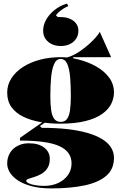

<svg xmlns="http://www.w3.org/2000/svg" viewBox="-20 -833 684 1068"><path d="M265 215Q203 215 157 203Q111 191 80.5 171Q50 151 35 126.5Q20 102 20 77Q20 44 35 18.5Q50 -7 77.5 -21.5Q105 -36 140 -36Q196 -36 226.5 -11.5Q257 13 257 50Q257 82 244 102Q231 122 211.5 133.5Q192 145 172 151Q152 157 139 161.5Q126 166 126 172Q126 180 139.5 186.5Q153 193 175.5 197Q198 201 225 201Q270 201 304.5 184.5Q339 168 358.5 140Q378 112 378 76Q378 43 361 19Q344 -5 309.5 -20.5Q275 -36 220.5 -43.5Q166 -51 91 -51V-66L227 -161L236 -155L202 -132L212 -122Q289 -122 352.5 -115Q416 -108 465 -94Q514 -80 547 -60Q580 -40 597 -13.5Q614 13 614 45Q614 108 571 145Q528 182 449.5 198.5Q371 215 265 215ZM312 -145Q255 -145 202.5 -154.5Q150 -164 109 -184Q68 -204 44 -237Q20 -270 20 -318Q20 -361 43 -397Q66 -433 106.5 -459.5Q147 -486 201 -500.5Q255 -515 317 -515Q367 -515 419 -501.5Q471 -488 515.5 -463Q560 -438 587 -401.5Q614 -365 614 -318Q614 -286 598.5 -255Q583 -224 548 -199Q513 -174 455 -159.5Q397 -145 312 -145ZM317 -155Q341 -155 353 -171.5Q365 -188 369.5 -220Q374 -252 374 -298Q374 -352 370.5 -399Q367 -446 355 -475.5Q343 -505 317 -505Q293 -505 280.5 -475.5Q268 -446 264 -399Q260 -352 260 -298Q260 -253 264.5 -221Q269 -189 281.5 -172Q294 -155 317 -155ZM387 -495 320 -509Q345 -509 372.5 -520Q400 -531 426 -549Q452 -567 474.5 -587Q497 -607 513 -625.5Q529 -644 535 -656L598 -515H387ZM353 -813 360 -799Q347 -794 333 -785Q319 -776 308 -766.5Q297 -757 291 -747L302 -738H318Q347 -738 369 -728.5Q391 -719 403.5 -702Q416 -685 416 -662Q416 -636 403 -617Q390 -598 368 -587.5Q346 -577 318 -577Q290 -577 268 -587.5Q246 -598 233 -617Q220 -636 220 -662Q220 -688 231 -712Q242 -736 260.5 -756Q279 -776 303 -791Q327 -806 353 -813Z"/></svg>

Font: Kalnia
Style: Bold
Weight: 700
Designer: Frida Medrano
Foundry: Frida Medrano
Version: Version 1.105